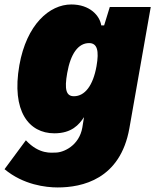

<svg xmlns="http://www.w3.org/2000/svg" viewBox="-61 -613 686 847"><path d="M423.3 -582 398.4 -501H385.7C378.9 -543.9 335.9 -593.3 253.4 -593.3C157.2 -593.3 56.2 -504.9 24.4 -325.2C-11.2 -122.1 66.4 -24.9 178.7 -24.9C255.4 -24.9 287.6 -63 309.6 -96.2L302.2 -50.3C288.1 30.3 218.3 60.1 184.6 60.1C167 60.1 112.8 69.8 53.2 5.9L-41 133.3C42 202.6 141.6 213.9 193.4 213.9C300.8 213.9 469.7 178.7 509.8 -47.4L604 -582ZM364.7 -320.8C349.6 -235.8 313.5 -188.5 265.1 -188.5C230.5 -188.5 222.7 -218.8 235.4 -290.5C250.5 -377 284.7 -422.9 332 -422.9C367.7 -422.9 377 -390.1 364.7 -320.8Z"/></svg>

Font: Decalotype Black Italic
Style: Regular
Weight: 900
Italic angle: -10°
Designer: Alfredo Marco Pradil
Foundry: Alfredo Marco Pradil
Version: Version 1.0